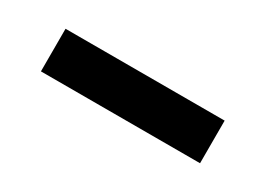

<svg xmlns="http://www.w3.org/2000/svg" viewBox="-17 -514 610 441"><g transform="rotate(30 288.0 -293.5)"><path d="M77 -237V-350H499V-237Z"/></g></svg>

Font: DM Sans 16pt
Style: Bold
Weight: 700
Version: Version 4.004;gftools[0.9.30]